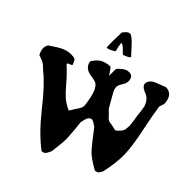

<svg xmlns="http://www.w3.org/2000/svg" viewBox="-118 -767 880 886"><g transform="rotate(20 322.0 -324.0)"><path d="M339.8 -551.8Q339.8 -547.9 317.4 -547.9Q294.9 -547.9 294.9 -552.7Q306.6 -584 336.9 -641.6Q356.4 -651.4 363.8 -651.4Q371.1 -651.4 377.9 -647.5Q390.6 -628.9 396 -610.8Q401.4 -592.8 406.2 -579.1Q411.1 -565.4 415 -550.8V-549.8Q415 -544.9 396 -544.9Q377 -544.9 375.5 -547.4Q374 -549.8 367.2 -570.3Q360.4 -590.8 350.6 -595.7Q343.8 -575.2 339.8 -551.8ZM586.9 -475.6 601.6 -474.6Q611.3 -474.6 614.3 -473.6Q617.2 -471.7 620.6 -470.2Q624 -468.8 631.8 -460.9Q641.6 -448.2 641.6 -435.1Q641.6 -421.9 637.7 -410.2Q634.8 -398.4 626.5 -390.6Q618.2 -382.8 615.2 -377.9Q601.6 -334 582.5 -252.4Q563.5 -170.9 543 -121.1Q521.5 -70.3 475.6 -10.7Q460 2.9 451.7 2.9Q443.4 2.9 437.5 0Q404.3 -45.9 394.5 -73.2Q384.8 -100.6 366.2 -187.5Q364.3 -190.4 359.4 -199.2Q348.6 -218.8 338.9 -218.8H337.9Q324.2 -218.8 312.5 -203.6Q300.8 -188.5 299.8 -187.5Q286.1 -146.5 277.3 -124.5Q268.6 -102.5 267.6 -99.6Q266.6 -95.7 259.3 -81.5Q252 -67.4 250.5 -65.4Q249 -63.5 237.3 -43.9L220.7 -16.6Q199.2 2.9 190.4 2.9Q181.6 2.9 175.8 0Q137.7 -71.3 111.3 -179.7Q85 -293 57.6 -346.7Q56.6 -348.6 50.8 -363.3Q46.9 -373 44.9 -377.9Q37.1 -392.6 14.6 -413.1V-421.9Q14.6 -454.1 37.1 -468.8Q84 -476.6 105.5 -476.6Q138.7 -476.6 165 -459Q168 -457 168.9 -456.5Q169.9 -456.1 171.4 -453.6Q172.9 -451.2 173.8 -450.2Q174.8 -447.3 174.8 -436.5V-423.8Q171.9 -419.9 160.6 -421.4Q149.4 -422.9 146.5 -418Q164.1 -376 175.8 -333Q187.5 -290 197.3 -267.6Q207 -245.1 229.5 -218.8Q242.2 -227.5 256.3 -236.3Q270.5 -245.1 275.4 -248Q288.1 -256.8 292 -269.5Q308.6 -320.3 308.6 -347.7Q308.6 -369.1 301.8 -379.4Q294.9 -389.6 275.4 -402.3Q242.2 -421.9 242.2 -451.2Q242.2 -462.9 248 -468.8Q277.3 -485.4 295.4 -485.4Q313.5 -485.4 326.7 -481Q339.8 -476.6 341.3 -474.6Q342.8 -472.7 343.8 -468.3Q344.7 -463.9 345.2 -460Q345.7 -456.1 347.2 -448.2Q348.6 -440.4 349.6 -433.6Q353.5 -440.4 356.4 -447.8Q359.4 -455.1 364.3 -464.8Q369.1 -474.6 371.1 -475.6Q373 -476.6 387.2 -481Q401.4 -485.4 412.6 -485.4Q423.8 -485.4 437.5 -477.5Q447.3 -468.8 447.3 -458.5Q447.3 -448.2 441.9 -438Q436.5 -427.7 418.9 -416.5Q401.4 -405.3 397.5 -395Q393.6 -384.8 393.6 -371.1L400.4 -289.1L410.2 -263.7Q415 -251 415 -248.5Q415 -246.1 419.9 -239.3Q424.8 -233.4 425.8 -232.4Q433.6 -229.5 462.9 -206.1Q497.1 -213.9 506.3 -229Q515.6 -244.1 518.6 -251Q521.5 -257.8 526.9 -276.4Q532.2 -294.9 534.7 -303.7Q537.1 -312.5 543 -328.1Q551.8 -353.5 551.8 -367.7Q551.8 -381.8 547.9 -393.6Q543.9 -405.3 535.2 -414.1Q515.6 -433.6 515.6 -448.2Q515.6 -455.1 519.5 -460.9Q533.2 -477.5 558.6 -477.5Q567.4 -477.5 586.9 -475.6Z"/></g></svg>

Font: Essays1743
Style: Medium
Weight: 500
Designer: Based on the typeface in a 1743 English translation of the essays of Montaigne.  PostScript/TrueType font designed by Jo
Version: Version 002.100